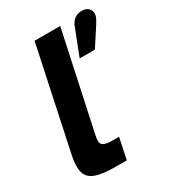

<svg xmlns="http://www.w3.org/2000/svg" viewBox="-176 -814 814 908"><g transform="rotate(-30 231.0 -359.5)"><path d="M188 0Q114 0 76.5 -14Q39 -28 30 -60.5Q21 -93 32 -148L151 -708H291L177 -177Q168 -138 181.5 -126.5Q195 -115 235 -115H270L246 0ZM294 -529 348 -668Q358 -695 374.5 -707Q391 -719 414 -719Q438 -719 450 -706.5Q462 -694 462 -679Q462 -665 453.5 -649Q445 -633 433 -615L377 -529Z"/></g></svg>

Font: Atkinson Hyperlegible Next
Style: Bold Italic
Weight: 700
Italic angle: -12°
Designer: Elliott Scott, Megan Eiswerth, Linus Boman, Theodore Petrosky, Letters from Sweden
Foundry: Applied Design Works, Letters from Sweden
Version: Version 2.001